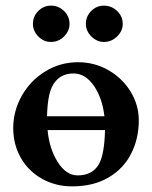

<svg xmlns="http://www.w3.org/2000/svg" viewBox="-20 -648 541 682"><path d="M473 -220Q473 -156 446 -102.5Q419 -49 365.5 -17.5Q312 14 236 14Q178 14 130 -12.5Q82 -39 54.5 -86.5Q27 -134 27 -193Q27 -254 57.5 -308Q88 -362 141 -394.5Q194 -427 257 -427Q316 -427 365.5 -398.5Q415 -370 444 -322.5Q473 -275 473 -220ZM178 -360Q162 -342 155 -311Q148 -280 147 -235H351Q343 -301 313 -344Q283 -387 241 -387Q201 -387 178 -360ZM332 -66Q351 -101 353 -186H149Q155 -120 185 -72.5Q215 -25 256 -25Q309 -25 332 -66ZM97 -563Q97 -590 116 -609Q135 -628 161 -628Q188 -628 207.5 -609Q227 -590 227 -563Q227 -538 207.5 -518.5Q188 -499 161 -499Q135 -499 116 -518.5Q97 -538 97 -563ZM285 -563Q285 -590 304 -609Q323 -628 349 -628Q376 -628 396 -609Q416 -590 416 -563Q416 -538 396 -518.5Q376 -499 349 -499Q324 -499 304.5 -518.5Q285 -538 285 -563Z"/></svg>

Font: EB Garamond SemiBold
Style: Regular
Weight: 600
Designer: Georg Duffner and Octavio Pardo
Foundry: Georg Duffner
Version: Version 1.000